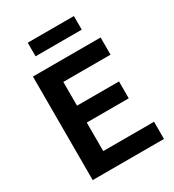

<svg xmlns="http://www.w3.org/2000/svg" viewBox="-207 -995 1009 1113"><g transform="rotate(-30 297.5 -439.0)"><path d="M82 0V-693H535V-578H219V-419H500V-306H219V-115H559V0ZM154 -787V-878H463V-787Z"/></g></svg>

Font: Ubuntu Sans
Style: Bold
Weight: 700
Designer: Dalton Maag Ltd
Foundry: Dalton Maag Ltd
Version: Version 1.006; ttfautohint (v1.8.4.7-5d5b)